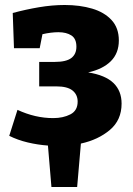

<svg xmlns="http://www.w3.org/2000/svg" viewBox="-20 -571 531 769"><path d="M17 -27 50 -131Q121 -98 193 -98Q233 -98 262 -113Q291 -128 291 -164Q291 -192 270.5 -208.5Q250 -225 206 -225H137V-323H199Q245 -323 265.5 -338.5Q286 -354 286 -384Q286 -416 266 -429Q246 -442 214 -442Q200 -442 183.5 -440Q167 -438 150 -434L139 -378H36L31 -519Q83 -533 136 -542Q189 -551 239 -551Q300 -551 349 -536.5Q398 -522 427 -490.5Q456 -459 456 -409Q456 -358 424 -326Q392 -294 333 -281Q402 -270 434.5 -238.5Q467 -207 467 -156Q467 -90 420 -50.5Q373 -11 304 4L289 178H186L172 12Q131 9 91 -0.5Q51 -10 17 -27Z"/></svg>

Font: Bitter ExtraBold
Style: Regular
Weight: 800
Designer: Sol Matas, and Bitter project Authors
Foundry: Sol Matas
Version: Version 2.001